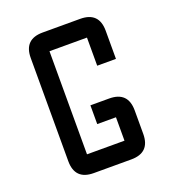

<svg xmlns="http://www.w3.org/2000/svg" viewBox="-133 -836 852 940"><g transform="rotate(-20 293.0 -366.0)"><path d="M390.6 0H195.3Q97.7 0 97.7 -97.7V-634.8Q97.7 -732.4 195.3 -732.4H390.6Q488.3 -732.4 488.3 -634.8V-488.3H390.6V-634.8H195.3V-97.7H390.6V-219.7H293V-317.4H390.6Q488.3 -317.4 488.3 -219.7V-97.7Q488.3 0 390.6 0Z"/></g></svg>

Font: BabelStone Zanabazar
Style: Regular
Weight: 400
Designer: Andrew West
Foundry: Andrew West
Version: Version 10.002;August 6, 2021